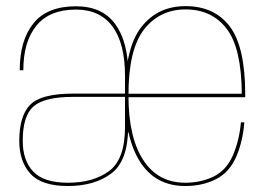

<svg xmlns="http://www.w3.org/2000/svg" viewBox="-20 -618 905 642"><path d="M409 -173V-369Q409 -477.5 365.5 -537.2Q322 -597 234 -597Q138 -597 92 -540.2Q46 -483.5 46 -383H58Q58 -479 102 -532.5Q146 -586 234 -586Q314 -586 356 -529.5Q398 -473 398 -364V-187.5L398.5 -175ZM207 4Q297 4 352.8 -38.5Q408.5 -81 408.5 -193.5H398Q398 -85.5 345 -46.2Q292 -7 207 -7Q126.5 -7 91.2 -44.2Q56 -81.5 56 -147Q56 -231.5 92.8 -262.8Q129.5 -294 223 -294Q294.5 -294 402 -294V-305Q300.5 -305 224.5 -305Q118 -305 81.2 -268Q44.5 -231 44.5 -147Q44.5 -78 81.8 -37Q119 4 207 4ZM599.5 4V-7Q508 -7 459 -83Q409.5 -158.5 409.5 -299Q409.5 -453.5 462 -520Q514.5 -586.5 600.5 -586.5Q689 -586.5 738.5 -521Q787.5 -456.5 788.5 -304.5H404.5V-293H800Q800 -298 800 -301.5Q800 -461 748.5 -529.5Q696.5 -597.5 600.5 -597.5Q507.5 -597.5 453 -528Q398 -458.5 398 -299Q398 -153.5 450 -74.5Q501.5 4 599.5 4ZM599.5 -7V4Q656.5 4 701.5 -18.5Q746.5 -41 769.5 -93Q792 -144.5 797 -209H785.5Q780.5 -149.5 759 -99Q737 -48.5 694 -27.5Q651 -7 599.5 -7Z"/></svg>

Font: Anybody Thin
Style: Regular
Weight: 100
Designer: Tyler Finck
Foundry: Etcetera Type Company
Version: Version 1.114;gftools[0.9.25]